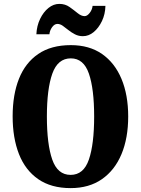

<svg xmlns="http://www.w3.org/2000/svg" viewBox="-20 -957 724 987"><path d="M343 10Q243 10 176.5 -36Q110 -82 77.5 -165Q45 -248 45 -359Q45 -470 77.5 -552Q110 -634 176.5 -679.5Q243 -725 344 -725Q439 -725 504.5 -679.5Q570 -634 604.5 -551.5Q639 -469 639 -358Q639 -247 604.5 -164.5Q570 -82 504 -36Q438 10 343 10ZM343 -58Q410 -58 437 -137Q464 -216 464 -358Q464 -500 437 -578.5Q410 -657 344 -657Q277 -657 249 -578.5Q221 -500 221 -358Q221 -216 248.5 -137Q276 -58 343 -58ZM406 -771Q384 -771 365.5 -780.5Q347 -790 331.5 -802.5Q316 -815 302.5 -824.5Q289 -834 275 -834Q260 -834 248 -817.5Q236 -801 234 -781H167Q169 -824 186 -859.5Q203 -895 229 -916Q255 -937 285 -937Q315 -937 337.5 -921Q360 -905 379 -889.5Q398 -874 415 -874Q428 -874 441 -890.5Q454 -907 456 -927H522Q521 -884 504 -848.5Q487 -813 461.5 -792Q436 -771 406 -771Z"/></svg>

Font: Noto Serif Tamil ExtraCondensed Black
Style: Regular
Weight: 900
Width: 2
Designer: Indian Type Foundry, Tom Grace, and the Monotype Design Team
Foundry: Monotype Imaging Inc.
Version: Version 2.004; ttfautohint (v1.8.4.7-5d5b)